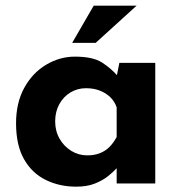

<svg xmlns="http://www.w3.org/2000/svg" viewBox="-20 -664 653 695"><path d="M255.9 11.7Q195.3 11.7 145.5 -12.7Q95.7 -37.1 66.9 -87.9Q38.1 -138.7 38.1 -217.8Q38.1 -292 67.9 -346.2Q97.7 -400.4 147 -429.7Q196.3 -459 251 -459Q316.4 -459 349.6 -437.5Q382.8 -416 405.3 -389.6L399.4 -373L412.1 -436.5H542V0H402.3V-94.7L413.1 -65.4Q411.1 -65.4 400.9 -53.7Q390.6 -42 371.1 -26.4Q351.6 -10.7 323.2 0.5Q294.9 11.7 255.9 11.7ZM295.9 -101.6Q321.3 -101.6 341.3 -109.4Q361.3 -117.2 376 -131.8Q390.6 -146.5 402.3 -168V-275.4Q394.5 -297.9 378.4 -313Q362.3 -328.1 340.3 -336.4Q318.4 -344.7 291 -344.7Q260.7 -344.7 235.4 -329.6Q210 -314.5 194.8 -287.1Q179.7 -259.8 179.7 -224.6Q179.7 -189.5 195.8 -161.6Q211.9 -133.8 238.3 -117.7Q264.6 -101.6 295.9 -101.6ZM474.6 -643.6 326.2 -508.8H241.2L319.3 -643.6Z"/></svg>

Font: Josefin Sans CFJ
Style: Bold
Weight: 700
Designer: Santiago Orozco
Foundry: Typemade
Version: Version 2.001